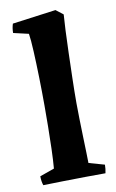

<svg xmlns="http://www.w3.org/2000/svg" viewBox="-83 -758 487 807"><g transform="rotate(-10 160.5 -354.0)"><path d="M35 4Q29 -13 29 -35L91 -57Q94 -93 95.5 -140.5Q97 -188 97.5 -236.5Q98 -285 98 -324Q98 -382 96.5 -444Q95 -506 92.5 -557Q90 -608 86 -633L21 -648Q21 -669 27 -687L213 -712L244 -688Q242 -663 240 -621Q238 -579 236.5 -526.5Q235 -474 233.5 -418.5Q232 -363 232 -311Q232 -281 233 -243Q234 -205 235 -167.5Q236 -130 237 -100Q238 -70 238 -55L305 -36Q305 -27 304 -18Q303 -9 301 0Q267 0 218 0.5Q169 1 119.5 2Q70 3 35 4Z"/></g></svg>

Font: Labrada
Style: Bold
Weight: 700
Designer: Mercedes Jáuregui
Foundry: Omnibus-Type Team
Version: Version 1.000; ttfautohint (v1.8.4.7-5d5b)